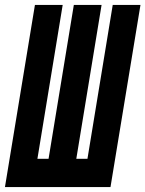

<svg xmlns="http://www.w3.org/2000/svg" viewBox="-39 -755 587 775"><path d="M-19 0 102 -735H214L112 -114H157L259 -735H371L269 -114H314L416 -735H528L407 0Z"/></svg>

Font: Iosevka Heavy
Style: Italic
Weight: 900
Italic angle: -9°
Monospace: yes
Designer: Belleve Invis
Foundry: Belleve Invis
Version: Version 32.5.0; ttfautohint (v1.8.4)